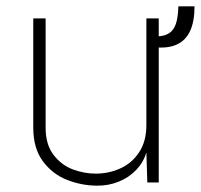

<svg xmlns="http://www.w3.org/2000/svg" viewBox="-20 -577 634 606"><path d="M466 -428V-462H475.5Q500 -463 514.2 -472.5Q528.5 -482 535.2 -502Q542 -522 543 -557H594Q594 -509.5 580 -479.2Q566 -449 537.5 -436.2Q509 -423.5 466 -428ZM85 -174V-519H124V-174Q124 -121 148.8 -88.5Q173.5 -56 209.5 -42.5Q245.5 -29 282 -29Q324 -29 360.5 -45.8Q397 -62.5 419.5 -97Q442 -131.5 442 -182V-519H481V-1H445L442 -96Q433 -65 410.2 -41Q387.5 -17 355 -3.8Q322.5 9.5 285 9Q236.5 8.5 191 -9.5Q145.5 -27.5 115.2 -68.2Q85 -109 85 -174Z"/></svg>

Font: Public Sans VF
Style: Regular
Weight: 400
Designer: Pablo Impallari, Rodrigo Fuenzalida (Modified by Dan O. Williams and USWDS)
Version: Version 1.003